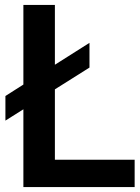

<svg xmlns="http://www.w3.org/2000/svg" viewBox="-20 -760 570 780"><path d="M75 0V-316L2 -270V-370L75 -416.5V-740H203V-497L343.5 -586V-485.5L203 -397V-111H527V0Z"/></svg>

Font: Encode Sans SemiCondensed SemiCondensed SemiBold
Style: Regular
Weight: 600
Width: 4
Designer: Multiple Designers
Foundry: Impallari Type
Version: Version 3.000; ttfautohint (v1.8.3) -l 8 -r 50 -G 200 -x 14 